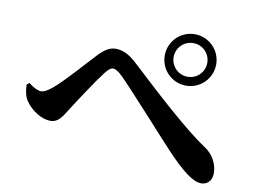

<svg xmlns="http://www.w3.org/2000/svg" viewBox="-73 -814 1146 871"><g transform="rotate(10 500.0 -378.5)"><path d="M758.4 -471.7C823.7 -471.7 876.7 -524.6 876.7 -590.3C876.7 -655.7 823.7 -708.6 758.4 -708.6C692.7 -708.6 639.8 -655.7 639.8 -590.3C639.8 -524.6 692.7 -471.7 758.4 -471.7ZM902.5 -47.3C932.5 -47.3 951.9 -69.2 951.9 -102.2C951.9 -143.8 929.4 -186.4 891.7 -210.9C793.2 -276.3 651.6 -406.4 514.5 -533.9C479.5 -566.5 449.4 -581.3 415.8 -581.3C386.9 -581.3 363.5 -564.4 338 -537.8C308.1 -506.9 221.2 -406.8 170.6 -362.9C146 -341.5 128.2 -332.5 114.2 -332.5C101.3 -332.5 78 -342.9 57.4 -360.5L45.5 -351.1C46.7 -318.9 51.9 -295.1 65.9 -275.6C91.4 -238.4 140 -207.6 179.5 -207.6C216 -207.6 231.4 -236.1 253 -269.7C283.3 -318.1 352.9 -424 384.6 -464.5C399.9 -483.7 409.7 -490.9 419.2 -490.9C430.3 -490.9 444.2 -483.2 463.9 -463.7C520.7 -407.5 676.2 -233.1 736.1 -169C814.1 -86.4 864.6 -47.3 902.5 -47.3ZM758.4 -512.7C715.3 -512.7 680.7 -547.2 680.7 -590.3C680.7 -633.1 715.3 -667.6 758.4 -667.6C801.2 -667.6 835.7 -633.1 835.7 -590.3C835.7 -547.2 801.2 -512.7 758.4 -512.7Z"/></g></svg>

Font: Source Han Serif TW VF
Style: Regular
Weight: 250
Designer: Ryoko NISHIZUKA 西塚涼子 (kana & ideographs); Frank Grießhammer (Latin, Greek & Cyrillic); Wenlong ZHANG 张文龙 (bopomofo); San
Foundry: Adobe
Version: Version 2.002;hotconv 1.1.0;makeotfexe 2.6.0